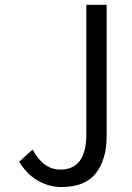

<svg xmlns="http://www.w3.org/2000/svg" viewBox="-20 -753 540 785"><path d="M416 -733.4V-195.3Q416 -101.6 372.1 -44.9Q328.1 11.7 231.4 11.7Q180.7 11.7 134.8 -14.6Q88.9 -41 58.6 -91.8L113.3 -141.6Q157.2 -59.6 226.6 -59.6Q333 -59.6 333 -204.1V-733.4Z"/></svg>

Font: GenEi Gothic M SemiLight
Style: Regular
Weight: 350
Designer: o_tamon (Modified); [Source Han Sans]
Ryoko NISHIZUKA  (kana & ideographs); Paul D. Hunt (Latin, Greek & Cyrillic); Wenl
Version: Version 1.1a;Original Version 1.004